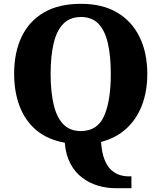

<svg xmlns="http://www.w3.org/2000/svg" viewBox="-20 -745 845 1005"><path d="M584 240Q537 240 492 226.5Q447 213 409.5 184.5Q372 156 348 110.5Q324 65 319 2Q230 -14 171.5 -62.5Q113 -111 83.5 -187Q54 -263 54 -359Q54 -470 93 -552Q132 -634 209.5 -679.5Q287 -725 404 -725Q516 -725 593 -679.5Q670 -634 710.5 -551.5Q751 -469 751 -358Q751 -267 723 -194Q695 -121 641.5 -72Q588 -23 509 -2Q513 55 527 90Q541 125 561.5 144Q582 163 605.5 170.5Q629 178 652 178H668V240ZM403 -59Q490 -59 525 -138Q560 -217 560 -358Q560 -452 544.5 -519Q529 -586 495 -621Q461 -656 404 -656Q347 -656 312 -621Q277 -586 261 -519Q245 -452 245 -358Q245 -264 261 -197Q277 -130 311.5 -94.5Q346 -59 403 -59Z"/></svg>

Font: Noto Serif Thai ExtraBold
Style: Regular
Weight: 800
Version: Version 2.001